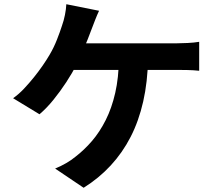

<svg xmlns="http://www.w3.org/2000/svg" viewBox="-20 -834 1040 909"><path d="M449 -783Q440 -764 431 -741Q422 -718 416 -702Q407 -677 394.5 -646Q382 -615 368.5 -583.5Q355 -552 341 -526Q322 -488 293.5 -444.5Q265 -401 233 -361.5Q201 -322 167 -293L42 -369Q69 -388 93.5 -414Q118 -440 140.5 -468Q163 -496 182 -523.5Q201 -551 215 -575Q235 -609 249.5 -646Q264 -683 273 -711Q282 -736 287.5 -763.5Q293 -791 294 -814ZM291 -629Q308 -629 341 -629Q374 -629 418 -629Q462 -629 510.5 -629Q559 -629 607.5 -629Q656 -629 698.5 -629Q741 -629 772.5 -629Q804 -629 819 -629Q839 -629 869 -630.5Q899 -632 923 -636V-499Q895 -502 865.5 -502.5Q836 -503 819 -503Q802 -503 762 -503Q722 -503 669 -503Q616 -503 557.5 -503Q499 -503 444 -503Q389 -503 346 -503Q303 -503 280 -503ZM681 -557Q679 -446 658 -353.5Q637 -261 598.5 -186Q560 -111 504 -50.5Q448 10 376 55L241 -36Q268 -47 293 -61.5Q318 -76 336 -91Q379 -124 415.5 -166.5Q452 -209 480.5 -265.5Q509 -322 525.5 -394Q542 -466 543 -557Z"/></svg>

Font: Noto Sans JP Thin
Style: Bold
Weight: 700
Version: Version 2.004-H2;hotconv 1.0.118;makeotfexe 2.5.65603